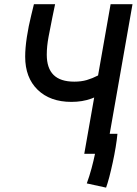

<svg xmlns="http://www.w3.org/2000/svg" viewBox="-20 -713 634 890"><path d="M471.7 156.7 382.3 137.2Q394.5 104 404.3 67.6Q414.1 31.2 420.4 0L439 -92.8H524.4Q522 -65.4 516.1 -30.3Q510.3 4.9 502.4 41Q494.6 77.1 486.6 107.7Q478.5 138.2 471.7 156.7ZM311 -240.7Q212.4 -240.7 154.5 -296.9Q96.7 -353 96.7 -450.2Q96.7 -490.2 104.5 -541.3Q112.3 -592.3 124.5 -641.1L137.2 -693.4H235.4L223.1 -634.3Q213.4 -586.9 205.1 -542.5Q196.8 -498 196.8 -459.5Q196.8 -397 228.3 -365.7Q259.8 -334.5 324.7 -334.5Q356.4 -334.5 382.3 -342Q408.2 -349.6 434.1 -363Q460 -376.5 489.7 -394L478.5 -294.9Q445.3 -271 403.6 -255.9Q361.8 -240.7 311 -240.7ZM370.6 0 492.7 -693.4H594.2L472.2 0Z"/></svg>

Font: Cascadia Code
Style: Italic
Weight: 400
Italic angle: -10°
Designer: Aaron Bell
Foundry: Saja Typeworks
Version: Version 2407.024